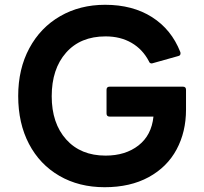

<svg xmlns="http://www.w3.org/2000/svg" viewBox="-20 -768 853 802"><path d="M56 -367Q56 -480 102.5 -566.5Q149 -653 231.5 -700.5Q314 -748 419 -748Q534 -748 615 -696.5Q696 -645 733 -551Q734 -549 734 -545Q734 -536 725 -534L618 -504L614 -503Q605 -503 602 -512Q576 -562 529.5 -589Q483 -616 421 -616Q316 -616 256 -548Q196 -480 196 -366Q196 -253 256.5 -185.5Q317 -118 421 -118Q504 -118 558.5 -160.5Q613 -203 621 -281H438Q425 -281 425 -294V-393Q425 -406 438 -406H744Q757 -406 757 -393V-310Q757 -217 717.5 -143.5Q678 -70 601 -28Q524 14 417 14Q310 14 228 -33.5Q146 -81 101 -167Q56 -253 56 -367Z"/></svg>

Font: LINE Seed Sans TH
Style: Bold
Weight: 700
Designer: Dalton Maag Ltd | Thai characters by Cadson Demak Co.,Ltd.
Foundry: Dalton Maag Ltd
Version: Version 1.002